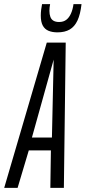

<svg xmlns="http://www.w3.org/2000/svg" viewBox="-50 -914 416 934"><path d="M-29.6 0 177.6 -706.9H269.7L260.7 0H194.9L197.6 -182.3H90L35.6 0ZM105.3 -245H202.6L211 -623.9ZM229.5 -756.6Q204.2 -756.6 185.9 -764.3Q167.6 -771.9 158 -789.8Q148.4 -807.7 148.4 -838.3Q148.4 -851.9 150.2 -866.8Q152 -881.6 154.6 -894H193.8Q192.1 -885.6 191.3 -878.1Q190.4 -870.6 190.4 -861.4Q190.4 -844.5 195 -832Q199.5 -819.5 210 -813.3Q220.5 -807 237.7 -807Q259 -807 272.9 -818Q286.8 -828.9 295.4 -848.6Q304.1 -868.2 307.5 -894H346.6Q341 -844.5 327 -814.5Q313 -784.4 289.2 -770.5Q265.4 -756.6 229.5 -756.6Z"/></svg>

Font: Georama
Style: Italic
Weight: 400
Width: 2
Italic angle: -9°
Designer: Jean-Baptiste Levee
Foundry: Production Type
Version: Version 1.000